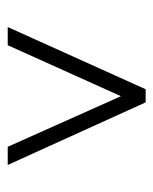

<svg xmlns="http://www.w3.org/2000/svg" viewBox="30 -735 397 497"><g transform="rotate(90 228.5 -486.5)"><path d="M407 -308H360L229 -601L97 -308H50L211 -665H245Z"/></g></svg>

Font: Bona Nova
Style: Regular
Weight: 400
Designer: Mateusz Machalski
Foundry: Capitalics
Version: Version 4.001; ttfautohint (v1.8.3)